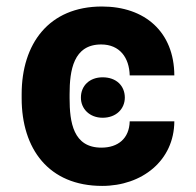

<svg xmlns="http://www.w3.org/2000/svg" viewBox="-20 -573 615 602"><path d="M233.7 -267.4C233.3 -232.2 260.7 -203.8 301.8 -203.8C344.1 -203.8 371.4 -231.5 371.4 -267.4C371.1 -304 344.8 -330.6 301.8 -330.6C260.7 -330.6 233.7 -304 233.7 -267.4ZM47.9 -264.9C47.9 -106.9 132.1 9.9 300.4 9.9C425.1 9.9 525.9 -69.2 526.6 -192.5H386.7C385.3 -138.5 349.8 -110.1 297.9 -110.1C209.5 -110.1 198.2 -189.6 198.2 -264.9V-277.7C198.2 -352.3 210.2 -433.6 297.2 -433.6C355.5 -433.6 385.3 -392 386.7 -336.6H526.6C525.9 -473.4 433.9 -552.6 299.7 -552.6C132.5 -552.6 47.9 -435 47.9 -277.7Z"/></svg>

Font: Margiela Sans
Style: Bold
Weight: 700
Designer: Stefan Endress, Andreas Faust
Version: Version 1.100;FEAKit 1.0